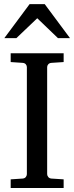

<svg xmlns="http://www.w3.org/2000/svg" viewBox="-20 -936 370 956"><path d="M33.2 0V-43L92.8 -46.9Q103.5 -47.9 108.6 -54.7Q113.8 -61.5 113.8 -68.8V-602.1Q113.8 -609.4 108.6 -615.7Q103.5 -622.1 92.8 -623L33.2 -627V-670.9H296.9V-627L235.8 -623Q225.6 -622.1 220.2 -615.7Q214.8 -609.4 214.8 -602.1V-68.8Q214.8 -61.5 220.2 -54.7Q225.6 -47.9 235.8 -46.9L296.9 -43V0ZM268.6 -746.1 165.5 -845.2 61.5 -746.1H1.5L127.4 -915.5H202.6L328.6 -746.1Z"/></svg>

Font: BabelStone Ogham Lithic
Style: Regular
Weight: 400
Designer: Andrew West
Foundry: BabelStone
Version: Version 1.02 March 14, 2022